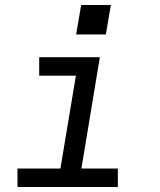

<svg xmlns="http://www.w3.org/2000/svg" viewBox="-20 -749 640 769"><path d="M50 0V-74H222L284 -446H137V-520H380L306 -74H452V0ZM285 -611 305 -729H424L404 -611Z"/></svg>

Font: Iosevka SS04 Extended Oblique
Style: Regular
Weight: 400
Width: 7
Italic angle: -9°
Monospace: yes
Designer: Belleve Invis
Foundry: Belleve Invis
Version: Version 19.0.0; ttfautohint (v1.8.4)